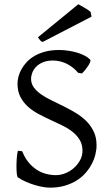

<svg xmlns="http://www.w3.org/2000/svg" viewBox="-20 -864 516 899"><path d="M432.1 -184.1Q432.1 -162.1 426.3 -139.2Q420.4 -116.2 408.4 -94Q396.5 -71.8 378.7 -52Q360.8 -32.2 336.7 -17.6Q312.5 -2.9 282 5.9Q251.5 14.6 214.8 14.6Q198.7 14.6 179.7 11.2Q160.6 7.8 140.6 1.7Q120.6 -4.4 100.8 -13.2Q81.1 -22 64 -33.2Q60.5 -35.2 58.8 -49.8Q57.1 -64.5 57.1 -84.2Q57.1 -104 58.6 -124.5Q60.1 -145 64 -158.2L84 -155.8Q95.2 -127 112.1 -106Q128.9 -85 149.4 -71Q169.9 -57.1 193.6 -50.5Q217.3 -43.9 242.2 -43.9Q264.2 -43.9 286.4 -53Q308.6 -62 326.2 -77.6Q343.8 -93.3 355 -114Q366.2 -134.8 366.2 -158.2Q366.2 -188 353 -209.5Q339.8 -231 318.6 -247.6Q297.4 -264.2 270 -277.3Q242.7 -290.5 214.1 -303.7Q185.5 -316.9 158.2 -331.5Q130.9 -346.2 109.6 -365.7Q88.4 -385.3 75.2 -410.9Q62 -436.5 62 -472.2Q62 -487.3 66.4 -504.9Q70.8 -522.5 80.6 -540Q90.3 -557.6 105.7 -574Q121.1 -590.3 142.8 -602.8Q164.6 -615.2 192.9 -622.6Q221.2 -629.9 256.8 -629.9Q278.8 -629.9 301 -626.5Q323.2 -623 342.5 -617.2Q361.8 -611.3 377.4 -603Q393.1 -594.7 401.9 -585Q405.3 -582 402.1 -573.5Q398.9 -564.9 392.3 -554.9Q385.7 -544.9 377.7 -535.2Q369.6 -525.4 363.8 -520L346.2 -522.9Q332.5 -539.1 317.6 -550Q302.7 -561 287.4 -567.9Q272 -574.7 256.8 -577.6Q241.7 -580.6 228 -580.6Q200.7 -580.6 181.4 -572.5Q162.1 -564.5 149.7 -551.8Q137.2 -539.1 131.3 -523.9Q125.5 -508.8 125.5 -495.1Q125.5 -472.2 138.7 -454.3Q151.9 -436.5 173.3 -421.6Q194.8 -406.7 222.4 -393.6Q250 -380.4 278.8 -366Q307.6 -351.6 335.2 -335Q362.8 -318.4 384.3 -296.9Q405.8 -275.4 418.9 -247.8Q432.1 -220.2 432.1 -184.1ZM179.7 -667.5Q171.4 -670.9 167.7 -675.5Q164.1 -680.2 157.7 -689.5L346.7 -844.2Q351.6 -841.3 359.9 -836.7Q368.2 -832 377 -826.9Q385.7 -821.8 393.1 -816.9Q400.4 -812 404.3 -808.1L408.7 -786.1Z"/></svg>

Font: Gentium Plus Eur
Style: Regular
Weight: 400
Designer: J. Victor Gaultney, Annie Olsen, Iska Routamaa, Becca Hirsbrunner
Foundry: SIL International
Version: Version 5.000